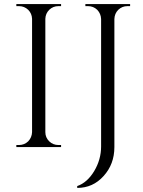

<svg xmlns="http://www.w3.org/2000/svg" viewBox="-20 -720 702 940"><path d="M279 0H60V-10H73Q99 -10 118 -28Q136 -47 137 -73V-628Q136 -654 118 -672Q99 -690 73 -690H60V-700H279V-690H266Q240 -690 221 -672Q203 -654 202 -628V-73Q202 -47 221 -28Q240 -10 266 -10H279ZM617 -700V-690H604Q578 -690 559 -672Q541 -654 540 -627V0Q540 84 487 142Q435 200 358 200V191Q407 174 441 118Q475 61 475 -3V-627Q474 -653 456 -672Q437 -690 411 -690H398V-700Z"/></svg>

Font: Cinzel(RUS BY LYAJKA)
Style: Regular
Weight: 400
Designer: Natanael Gama
Version: Version 1.001;PS 001.001;hotconv 1.0.56;makeotf.lib2.0.21325